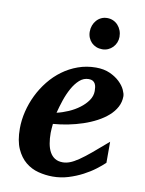

<svg xmlns="http://www.w3.org/2000/svg" viewBox="-84 -785 647 856"><g transform="rotate(10 240.0 -357.0)"><path d="M333 -396Q333 -404.8 331.8 -413.3Q330.6 -421.9 326.9 -428.7Q323.2 -435.5 316.2 -439.7Q309.1 -443.8 297.9 -443.8Q274.4 -443.8 256.1 -427.2Q237.8 -410.6 223.6 -385Q209.5 -359.4 199.2 -328.9Q189 -298.3 182.1 -271Q208 -276.9 234.9 -288.6Q261.7 -300.3 283.4 -316.7Q305.2 -333 319.1 -353Q333 -373 333 -396ZM462.9 -395Q462.9 -368.7 450.9 -346.2Q439 -323.7 418 -305.2Q397 -286.6 368.9 -271.7Q340.8 -256.8 308.8 -246.1Q276.9 -235.4 242.4 -228.5Q208 -221.7 174.8 -219.2Q173.8 -210 172.9 -198.2Q171.9 -186.5 171.9 -178.2Q171.9 -152.3 175.8 -130.4Q179.7 -108.4 188.5 -92.3Q197.3 -76.2 211.7 -67.1Q226.1 -58.1 247.1 -58.1Q263.2 -58.1 279.8 -64.5Q296.4 -70.8 318.4 -85.7Q340.3 -100.6 369.6 -125Q398.9 -149.4 439.9 -185.1V-89.8Q425.3 -75.7 401.9 -57.9Q378.4 -40 348.6 -24.4Q318.8 -8.8 284.7 1.7Q250.5 12.2 213.9 12.2Q181.2 12.2 148.9 3.9Q116.7 -4.4 91.1 -25.4Q65.4 -46.4 49.3 -82.3Q33.2 -118.2 33.2 -173.8Q33.2 -211.9 42.7 -251Q52.2 -290 69.8 -326.2Q87.4 -362.3 112.8 -394Q138.2 -425.8 170.2 -449.2Q202.1 -472.7 240.2 -486.3Q278.3 -500 320.8 -500Q357.4 -500 384.3 -487.8Q411.1 -475.6 428.7 -458.7Q446.3 -441.9 454.6 -424.1Q462.9 -406.2 462.9 -395ZM399.9 -652.8Q399.9 -639.2 394.8 -626.7Q389.6 -614.3 380.6 -605Q371.6 -595.7 359.4 -590.3Q347.2 -585 333 -585Q318.4 -585 305.9 -590.1Q293.5 -595.2 284.4 -604.2Q275.4 -613.3 270.3 -625.7Q265.1 -638.2 265.1 -652.8Q265.1 -668 270 -681.2Q274.9 -694.3 283.7 -704.3Q292.5 -714.4 304.7 -720.2Q316.9 -726.1 332 -726.1Q346.7 -726.1 359.1 -720.5Q371.6 -714.8 380.6 -704.8Q389.6 -694.8 394.8 -681.4Q399.9 -668 399.9 -652.8Z"/></g></svg>

Font: Charis SIL APac
Style: Bold Italic
Weight: 700
Italic angle: -11°
Foundry: SIL International
Version: Version 5.000